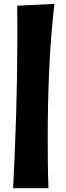

<svg xmlns="http://www.w3.org/2000/svg" viewBox="-20 -821 344 1006"><path d="M265.1 -800.8Q245.1 -624.5 237.5 -449Q230 -273.4 230 -98.1Q230 -31.2 230.7 34.2Q231.4 99.6 233.9 165H48.8Q58.6 -29.3 64.7 -224.1Q70.8 -418.9 70.8 -613.8Q70.8 -658.2 70.8 -702.4Q70.8 -746.6 69.8 -791Z"/></svg>

Font: Galindo
Style: Regular
Weight: 400
Version: Version 1.000